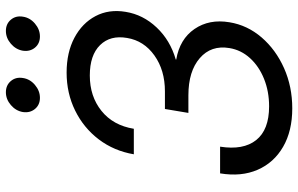

<svg xmlns="http://www.w3.org/2000/svg" viewBox="-197 -784 993 639"><g transform="rotate(-90 299.5 -464.5)"><path d="M258.3 11.7Q183.1 11.7 130.4 -18.8Q77.6 -49.3 54 -103.5Q30.3 -157.7 42 -228.5H130.9Q118.7 -151.4 152.8 -108.4Q187 -65.4 265.1 -65.4Q314.9 -65.4 356.7 -82.3Q398.4 -99.1 425.5 -128.9Q452.6 -158.7 459 -197.3Q469.2 -258.3 425.5 -296.1Q381.8 -334 301.8 -334H243.2L256.3 -412.1H314.9Q385.3 -412.1 434.3 -447Q483.4 -481.9 492.7 -538.1Q502.4 -593.8 469 -627.9Q435.5 -662.1 367.7 -662.1Q298.3 -662.1 250 -623.3Q201.7 -584.5 190.4 -515.6H105.5Q116.7 -581.5 155 -632.1Q193.4 -682.6 251 -710.9Q308.6 -739.3 377.4 -739.3Q444.3 -739.3 493.2 -713.4Q542 -687.5 565.4 -643.1Q588.9 -598.6 579.6 -543Q570.3 -484.9 527.6 -439.7Q484.9 -394.5 420.9 -376V-374.5Q488.8 -362.8 522.5 -313.7Q556.2 -264.6 544.9 -197.3Q535.2 -137.7 494.4 -90.3Q453.6 -43 392.1 -15.6Q330.6 11.7 258.3 11.7ZM293.5 -828.1Q270 -828.1 256.3 -844.7Q242.7 -861.3 246.1 -884.8Q250 -908.2 269.3 -924.8Q288.6 -941.4 312 -941.4Q335.4 -941.4 349.4 -924.8Q363.3 -908.2 359.4 -884.8Q356 -861.3 336.4 -844.7Q316.9 -828.1 293.5 -828.1ZM497.6 -828.1Q474.1 -828.1 460.4 -844.7Q446.8 -861.3 450.2 -884.8Q454.1 -908.2 473.4 -924.8Q492.7 -941.4 516.1 -941.4Q539.6 -941.4 553.5 -924.8Q567.4 -908.2 563.5 -884.8Q560.1 -861.3 540.5 -844.7Q521 -828.1 497.6 -828.1Z"/></g></svg>

Font: Inter Display
Style: Italic
Weight: 400
Italic angle: -9.39999°
Designer: Rasmus Andersson
Foundry: rsms
Version: Version 4.000;git-a52131595